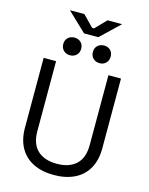

<svg xmlns="http://www.w3.org/2000/svg" viewBox="-150 -1134 965 1240"><g transform="rotate(15 333.0 -513.5)"><path d="M333 14Q255 14 197 -14Q139 -42 107 -97.5Q75 -153 75 -234V-700H158V-233Q158 -147 204 -104Q250 -61 333 -61Q416 -61 462 -104Q508 -147 508 -233V-700H592V-234Q592 -153 560 -97.5Q528 -42 469.5 -14Q411 14 333 14ZM432 -760Q406 -760 389 -776.5Q372 -793 372 -819Q372 -846 389 -862Q406 -878 432 -878Q458 -878 474.5 -862Q491 -846 491 -819Q491 -793 474.5 -776.5Q458 -760 432 -760ZM234 -760Q208 -760 191 -776.5Q174 -793 174 -819Q174 -846 191 -862Q208 -878 234 -878Q260 -878 277 -862Q294 -846 294 -819Q294 -793 277 -776.5Q260 -760 234 -760ZM286 -920 159 -1041H256L327 -968H340L411 -1041H508L381 -920Z"/></g></svg>

Font: Space Grotesk Light
Style: Regular
Weight: 400
Version: Version 2.000